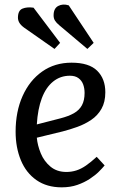

<svg xmlns="http://www.w3.org/2000/svg" viewBox="-20 -790 517 824"><path d="M287 -521Q362 -521 397 -486.5Q432 -452 432 -394Q432 -352 415.5 -323Q399 -294 371.5 -275.5Q344 -257 312 -245.5Q280 -234 249 -226L138 -199Q141 -166 155 -132Q169 -98 196.5 -75Q224 -52 265 -52Q287 -52 307.5 -58.5Q328 -65 349 -79.5Q370 -94 395 -117L429 -80Q420 -69 404.5 -53.5Q389 -38 365.5 -22.5Q342 -7 312 3.5Q282 14 245 14Q181 14 136.5 -17Q92 -48 69.5 -102.5Q47 -157 47 -225Q47 -311 77 -378Q107 -445 161 -483Q215 -521 287 -521ZM343 -391Q343 -411 337 -427.5Q331 -444 317 -454.5Q303 -465 280 -465Q239 -465 208 -440Q177 -415 159.5 -368.5Q142 -322 138 -256L239 -282Q274 -291 297 -304Q320 -317 331.5 -338Q343 -359 343 -391ZM234 -682Q222 -692 216 -701.5Q210 -711 210 -724Q210 -754 230 -764.5Q250 -775 275 -767L382 -606L355 -580ZM84 -671Q69 -682 63 -692.5Q57 -703 57 -714Q57 -745 76.5 -753Q96 -761 124 -757L238 -606L214 -580Z"/></svg>

Font: Literata
Style: Italic
Weight: 400
Italic angle: -2°
Designer: Latin by Veronika Burian and Jose Scaglione. Greek by Irene Vlachou. Cyrillic by Vera Evstafieva
Foundry: TypeTogether
Version: Version 3.103;gftools[0.9.29]